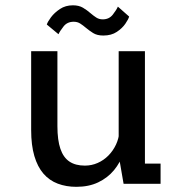

<svg xmlns="http://www.w3.org/2000/svg" viewBox="-20 -693 690 724"><path d="M268 11.5Q229.5 11.5 197.8 -0.5Q166 -12.5 143.8 -38.2Q121.5 -64 109.5 -104.8Q97.5 -145.5 97.5 -202.5V-500H196.5V-217.5Q196.5 -164.5 207.8 -131.8Q219 -99 241.8 -83.8Q264.5 -68.5 300 -68.5Q325.5 -68.5 348.2 -78.5Q371 -88.5 388.8 -106.5Q406.5 -124.5 417.5 -148Q428.5 -171.5 430 -198L458 -189Q458 -151.5 445.8 -115.8Q433.5 -80 409.8 -51.2Q386 -22.5 350.5 -5.5Q315 11.5 268 11.5ZM446 0 427.5 -107V-500H526.5V-52.5L507 -76H585.5V0ZM369.5 -559Q346 -559 331 -568.5Q316 -578 303.5 -588.5Q293 -597.5 282.5 -604.2Q272 -611 258 -611Q233.5 -611 219.8 -593.5Q206 -576 200.5 -564L156.5 -600.5Q159.5 -610.5 172.2 -627.8Q185 -645 206 -659Q227 -673 255 -673Q277.5 -673 293 -663.8Q308.5 -654.5 321 -643.5Q332 -634 342.8 -627Q353.5 -620 367.5 -620Q391.5 -620 405.5 -638Q419.5 -656 424.5 -668L467 -630.5Q464 -620 452.5 -603.2Q441 -586.5 420.5 -572.8Q400 -559 369.5 -559Z"/></svg>

Font: Trispace Thin
Style: Regular
Weight: 400
Version: Version 1.210